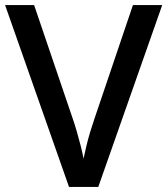

<svg xmlns="http://www.w3.org/2000/svg" viewBox="-20 -734 657 754"><path d="M617 -714 366 0H251L0 -714H114L266 -267Q274 -244 282 -216Q290 -188 297 -161Q304 -134 308 -111Q313 -134 319.5 -161.5Q326 -189 334.5 -217Q343 -245 351 -268L502 -714Z"/></svg>

Font: Noto Sans Nag Mundari Medium
Style: Regular
Weight: 500
Version: Version 1.000